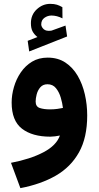

<svg xmlns="http://www.w3.org/2000/svg" viewBox="-20 -703 509 989"><path d="M172.9 -512.2Q156.2 -525.4 147.7 -541.5Q139.2 -557.6 139.2 -583.5Q139.2 -627 169.4 -655Q199.7 -683.1 238.3 -683.1Q259.3 -683.1 273.2 -678.7Q287.1 -674.3 301.3 -666L301.8 -608.4Q272.9 -623 245.1 -623Q225.6 -623 209 -611.3Q192.4 -599.6 192.4 -577.1Q192.9 -564 205.1 -552.7Q217.3 -541.5 243.2 -544.9Q243.2 -544.9 247.1 -545.9L317.4 -571.3L325.7 -515.1L130.4 -438L122.6 -492.7ZM429.2 -108.4Q429.2 5.9 387 81.5Q344.7 157.2 267.6 201.7Q190.4 246.1 85 266.1L36.6 135.7Q136.2 116.7 203.4 81.5Q270.5 46.4 288.6 -4.9Q276.4 -2.4 263.2 -0.7Q250 1 239.3 1Q146.5 1 93.3 -40Q40 -81.1 40 -174.8Q40 -213.9 51.8 -254.6Q63.5 -295.4 86.9 -329.8Q110.4 -364.3 145 -385.3Q179.7 -406.2 225.6 -406.2Q278.3 -406.2 316.7 -380.9Q355 -355.5 379.9 -313Q404.8 -270.5 417 -217.3Q429.2 -164.1 429.2 -108.4ZM237.3 -139.6Q258.3 -139.6 275.6 -142.1Q293 -144.5 304.2 -147Q301.3 -171.9 293 -200.2Q284.7 -228.5 268.3 -248.8Q252 -269 224.6 -269Q201.2 -269 187.7 -253.4Q174.3 -237.8 168.9 -216.8Q163.6 -195.8 163.6 -180.2Q163.6 -153.8 184.8 -146.7Q206.1 -139.6 237.3 -139.6Z"/></svg>

Font: Vazirmatn RD FD ExtraBold
Style: Regular
Weight: 800
Designer: Saber Rastikerdar
Foundry: Saber Rastikerdar
Version: Version 33.003